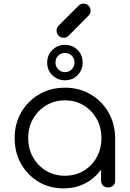

<svg xmlns="http://www.w3.org/2000/svg" viewBox="-20 -1037 717 1062"><path d="M331 5Q254 5 193 -31.5Q132 -68 96.5 -131Q61 -194 61 -273Q61 -353 97.5 -416Q134 -479 197 -515.5Q260 -552 339 -552Q418 -552 480.5 -515.5Q543 -479 579.5 -416Q616 -353 617 -273L586 -249Q586 -177 552.5 -119.5Q519 -62 461.5 -28.5Q404 5 331 5ZM339 -65Q397 -65 442.5 -92Q488 -119 514.5 -166.5Q541 -214 541 -273Q541 -333 514.5 -380Q488 -427 442.5 -454.5Q397 -482 339 -482Q282 -482 236 -454.5Q190 -427 163 -380Q136 -333 136 -273Q136 -214 163 -166.5Q190 -119 236 -92Q282 -65 339 -65ZM578 0Q561 0 550 -10.5Q539 -21 539 -38V-209L558 -288L617 -273V-38Q617 -21 606 -10.5Q595 0 578 0ZM339 -593Q298 -593 269.5 -621Q241 -649 241 -691Q241 -733 270 -761Q299 -789 339 -789Q381 -789 409 -761Q437 -733 437 -691Q437 -650 409.5 -621.5Q382 -593 339 -593ZM339 -638Q362 -638 377 -653.5Q392 -669 392 -691Q392 -714 377 -729Q362 -744 339 -744Q317 -744 302 -729Q287 -714 287 -691Q287 -669 302 -653.5Q317 -638 339 -638ZM332 -828Q316 -828 304.5 -839.5Q293 -851 293 -867Q293 -883 302 -893L415 -1006Q426 -1017 442 -1017Q459 -1017 470 -1005.5Q481 -994 481 -977Q481 -970 478.5 -963Q476 -956 470 -951L358 -838Q348 -828 332 -828Z"/></svg>

Font: Comfortaa
Style: Regular
Weight: 400
Designer: Johan Aakerlund
Foundry: Johan Aakerlund
Version: Version 3.104; ttfautohint (v1.8.1.43-b0c9)